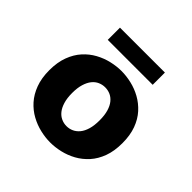

<svg xmlns="http://www.w3.org/2000/svg" viewBox="-172 -824 994 994"><g transform="rotate(45 325.0 -327.0)"><path d="M327 11Q291.5 11 254 2.2Q216.5 -6.5 181.8 -25.5Q147 -44.5 119.5 -75.2Q92 -106 75.8 -149.5Q59.5 -193 59.5 -251Q59.5 -308.5 75.8 -352Q92 -395.5 119.5 -426Q147 -456.5 181.8 -475.5Q216.5 -494.5 254 -503.2Q291.5 -512 327 -512Q363 -512 400.5 -503.2Q438 -494.5 472.5 -475.5Q507 -456.5 534.8 -426Q562.5 -395.5 578.5 -352Q594.5 -308.5 594.5 -251Q594.5 -193 578.5 -149.5Q562.5 -106 534.8 -75.2Q507 -44.5 472.5 -25.5Q438 -6.5 400.5 2.2Q363 11 327 11ZM327 -108.5Q347.5 -108.5 365.5 -116.8Q383.5 -125 397.5 -142Q411.5 -159 419.5 -186Q427.5 -213 427.5 -251Q427.5 -288.5 419.5 -315.5Q411.5 -342.5 397.5 -359.5Q383.5 -376.5 365.5 -384.5Q347.5 -392.5 327 -392.5Q307 -392.5 288.8 -384.5Q270.5 -376.5 256.8 -359.5Q243 -342.5 234.8 -315.5Q226.5 -288.5 226.5 -251Q226.5 -213 234.8 -186Q243 -159 256.8 -142Q270.5 -125 288.8 -116.8Q307 -108.5 327 -108.5ZM162.5 -575.5V-665H491.5V-575.5Z"/></g></svg>

Font: Trispace Thin
Style: Bold
Weight: 700
Version: Version 1.210